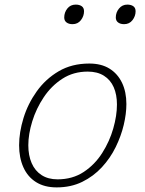

<svg xmlns="http://www.w3.org/2000/svg" viewBox="-20 -795 629 834"><path d="M226 19Q173 19 136.5 -4Q100 -27 81.5 -68.5Q63 -110 63 -164Q63 -220 82 -282Q101 -344 139.5 -398Q178 -452 235 -485.5Q292 -519 368 -519Q420 -519 455.5 -497Q491 -475 510 -435.5Q529 -396 529 -343Q529 -301 517.5 -252.5Q506 -204 482.5 -156Q459 -108 422.5 -68.5Q386 -29 337 -5Q288 19 226 19ZM230 -16Q295 -16 343.5 -48Q392 -80 424 -130.5Q456 -181 472 -237Q488 -293 488 -341Q488 -384 474 -416Q460 -448 431.5 -466Q403 -484 361 -484Q299 -484 251 -453Q203 -422 170 -372.5Q137 -323 120 -267.5Q103 -212 103 -164Q103 -120 117.5 -86.5Q132 -53 160.5 -34.5Q189 -16 230 -16ZM295 -690Q279 -690 269 -697.5Q259 -705 259 -719Q259 -741 272.5 -758Q286 -775 309 -775Q325 -775 335 -768Q345 -761 345 -746Q345 -725 331.5 -707.5Q318 -690 295 -690ZM519 -690Q503 -690 493 -697.5Q483 -705 483 -719Q483 -741 497 -758Q511 -775 533 -775Q549 -775 559 -768Q569 -761 569 -746Q569 -725 555.5 -707.5Q542 -690 519 -690Z"/></svg>

Font: Playwrite MX Thin
Style: Regular
Weight: 250
Designer: Veronika Burian, José Scaglione
Foundry: TypeTogether
Version: Version 1.002